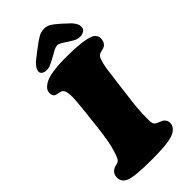

<svg xmlns="http://www.w3.org/2000/svg" viewBox="-288 -986 1064 1064"><g transform="rotate(-45 244.5 -454.0)"><path d="M226.1 -776.4Q192.9 -758.3 179.7 -753.4Q166.5 -748.5 152.8 -748.5Q134.8 -748.5 123.8 -756.6Q112.8 -764.6 114.3 -777.8Q116.7 -798.8 144 -825.2L194.3 -864.3Q237.8 -897.9 259.3 -909.9Q280.8 -921.9 304.2 -921.9Q325.7 -921.9 344 -910.9Q362.3 -899.9 391.1 -874L434.1 -834Q443.4 -822.8 448 -816.2Q452.6 -809.6 456.3 -799.1Q460 -788.6 458.5 -777.8Q457 -764.6 444.3 -756.6Q431.6 -748.5 413.1 -748.5Q399.9 -748.5 388.2 -753.2Q376.5 -757.8 347.2 -776.4Q342.8 -779.3 334 -785.2Q325.2 -791 321.3 -793.2Q317.4 -795.4 311.3 -798.8Q305.2 -802.2 300.3 -804Q295.4 -805.7 290 -806.2Q283.2 -805.2 275.1 -802.2Q267.1 -799.3 262.5 -796.9Q257.8 -794.4 244.6 -786.9Q231.4 -779.3 226.1 -776.4ZM127 -323.2 139.6 -436Q149.4 -519.5 148.2 -555.4Q147 -591.3 133.8 -603Q127 -608.9 109.1 -612.3Q91.3 -615.7 86.9 -618.2Q73.2 -625.5 73.2 -649.4Q73.2 -674.3 104.5 -694.8Q149.4 -724.1 278.8 -724.1Q411.1 -724.1 461.4 -702.6Q473.6 -697.3 481.4 -686.3Q489.3 -675.3 489.3 -663.1Q489.3 -632.3 469.7 -618.2Q463.4 -613.3 443.6 -609.4Q423.8 -605.5 415.5 -594.2Q407.7 -583.5 401.6 -559.3Q395.5 -535.2 393.1 -518.1Q390.6 -501 384.8 -455.6L365.2 -300.3Q356 -230.5 356 -156.7Q356 -128.4 363.8 -119.1Q370.6 -111.3 387.7 -105Q404.8 -98.6 408.7 -96.2Q418.9 -88.9 424.3 -80.3Q429.7 -71.8 429.7 -56.6Q429.7 -37.6 413.6 -21.7Q397.5 -5.9 371.1 1Q326.7 14.2 215.8 14.2Q81.5 14.2 42 -2Q6.3 -16.6 6.3 -53.7Q6.3 -81.1 28.8 -95.7Q36.6 -101.6 52.2 -105Q67.9 -108.4 73.7 -113.3Q85 -122.6 99.1 -169.9Q116.2 -225.6 127 -323.2Z"/></g></svg>

Font: Cooper* Black
Style: Italic
Weight: 900
Italic angle: -7°
Designer: Owen Earl
Foundry: indestructible type*
Version: Version 0.001